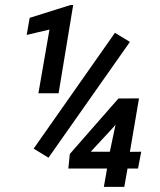

<svg xmlns="http://www.w3.org/2000/svg" viewBox="-20 -732 627 752"><path d="M488.8 -137.2 533.2 -137.7 520.5 -71.8H479.5L466.8 0H386.7L399.4 -71.8H247.6L253.4 -128.9L443.8 -346.2L524.4 -346.7ZM335.4 -137.7H410.2L432.6 -244.1L425.8 -235.4ZM209.5 -366.7H130.4L173.8 -616.2L84.5 -595.2L96.2 -662.1L256.3 -712.4H266.6ZM169.9 -114.3 111.8 -149.9 430.2 -603.5 488.8 -567.9Z"/></svg>

Font: TypoPRO Roboto Mono
Style: Italic
Weight: 500
Designer: Google
Version: Version 2.000986; 2015; ttfautohint (v1.3)